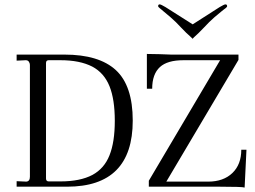

<svg xmlns="http://www.w3.org/2000/svg" viewBox="-20 -844 1155 868"><path d="M55.2 -24.9 99.1 -22.9Q115.2 -24.4 115.2 -44.9V-550.8Q115.2 -558.6 109.9 -565.9Q105.5 -571.8 96.2 -571.8L55.2 -569.8V-597.2H271Q427.7 -597.2 503.9 -526.9Q580.1 -456.5 580.1 -298.8Q580.1 0 283.2 0H55.2ZM188 -37.1Q188 -23.9 200.2 -23.9H253.9Q342.3 -23.9 397.9 -53.2Q451.7 -82.5 475.1 -142.1Q499 -201.7 499 -297.9Q499 -394.5 475.1 -454.1Q450.7 -514.6 397 -543Q340.8 -571.8 253.9 -571.8H200.2Q188 -571.8 188 -559.1ZM1094.2 -167 1085.9 3.9Q1075.7 0 973.1 0H652.8V-26.9L975.1 -571.8H809.1Q736.8 -571.8 703.1 -541Q668 -508.8 668 -442.9H644V-600.1L701.2 -599.1Q745.1 -597.2 752.9 -597.2H1058.1V-573.2L731.9 -22.9H920.9Q990.2 -22.9 1030.8 -62Q1070.8 -100.6 1070.8 -167ZM694.8 -815.9Q694.8 -824.2 702.1 -824.2Q707.5 -824.2 728 -812L851.1 -733.9L973.1 -812Q993.7 -824.2 999 -824.2Q1006.8 -824.2 1006.8 -815.9Q1006.8 -812.5 1000 -807.1Q998 -805.7 992.2 -801.3Q986.3 -796.9 982.9 -793.9Q945.3 -763.7 925.8 -744.1L902.8 -720.2L878.9 -695.8Q848.1 -668 851.1 -668Q852.1 -668 838.9 -680.2Q832.5 -686 821.8 -695.8L797.9 -720.2L774.9 -744.1Q754.9 -763.7 717.8 -793.9Q715.8 -795.9 710.4 -800.3Q705.1 -804.7 702.1 -807.1Q694.8 -813 694.8 -815.9Z"/></svg>

Font: Unna Light
Style: Regular
Weight: 300
Designer: Jorge de Buen Unna
Foundry: Omnibus-Type
Version: Version 2.007;PS 002.007;hotconv 1.0.88;makeotf.lib2.5.64775